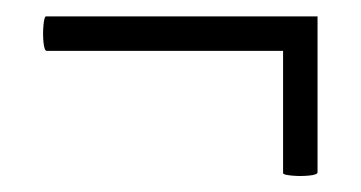

<svg xmlns="http://www.w3.org/2000/svg" viewBox="-20 -289 440 234"><path d="M37 -227Q34 -227 33 -237.5Q32 -248 33 -258.5Q34 -269 36 -269H367V-227ZM325 -78V-269H367V-79Q367 -76 356.5 -75Q346 -74 335.5 -75Q325 -76 325 -78Z"/></svg>

Font: Cormorant Garamond Light Medium
Style: Italic
Weight: 500
Italic angle: -10°
Version: Version 4.001